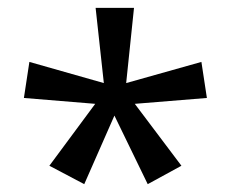

<svg xmlns="http://www.w3.org/2000/svg" viewBox="-20 -780 591 490"><path d="M322 -760 302 -568 494 -622 508 -530 324 -515 443 -357 357 -310 272 -485 195 -310 106 -357 223 -515 41 -530 55 -622 245 -568 224 -760Z"/></svg>

Font: lguzrati05
Style: Book
Weight: 400
Designer: Jelle Bosma - Monotype Design Team, Universal Thirst
Foundry: Monotype Imaging Inc.
Version: Version 2.106